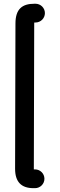

<svg xmlns="http://www.w3.org/2000/svg" viewBox="-20 -749 312 1000"><path d="M162.6 133.3H156.2V129.9L158.2 -626.5C158.2 -631.3 158.2 -631.8 159.2 -631.8H165C191.9 -631.8 213.9 -653.8 213.9 -680.7C213.9 -707.5 191.9 -729.5 165 -729.5H159.2C96.7 -729.5 60.5 -703.1 60.5 -626.5L58.6 129.9C58.6 197.8 90.3 231 154.3 231H162.6C189.5 231 211.4 209 211.4 182.1C211.4 155.3 189.5 133.3 162.6 133.3Z"/></svg>

Font: Velvelyne Book
Style: Bold
Weight: 700
Designer: Manon Van der Borght et Mariel Nils
Foundry: Velvetyne
Version: Version 1.070;Glyphs 3.3.1 (3343)